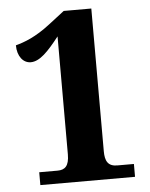

<svg xmlns="http://www.w3.org/2000/svg" viewBox="-52 -761 629 804"><g transform="rotate(-5 262.5 -359.0)"><path d="M85 0H483V-54H413C374 -54 362 -77 362 -118V-718H246L180 -667C118 -619 71 -602 34 -592C34 -545 59 -516 90 -516C128 -516 164 -554 211 -614V-118C211 -69 193 -54 162 -54H85Z"/></g></svg>

Font: Noto Serif Bengali SemiCondensed Black
Style: Regular
Weight: 900
Width: 4
Designer: Juan Bruce, Universal Thirst, Indian Type Foundry and the Monotype Design Team.
Foundry: Monotype Imaging Inc.
Version: Version 2.003